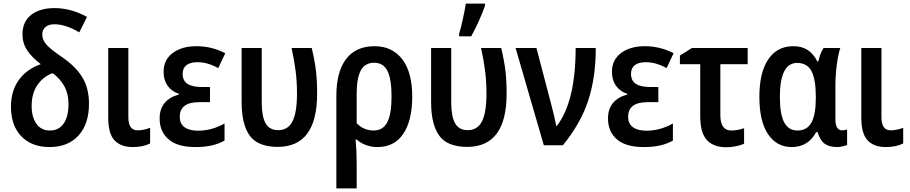

<svg xmlns="http://www.w3.org/2000/svg" viewBox="-20 -808 5061 1068"><path d="M464 -714 421 -628Q345 -673 283 -673Q250 -673 232.5 -657.5Q215 -642 215 -616Q215 -586 238.5 -559.5Q262 -533 323 -492Q402 -438 438.5 -377Q475 -316 475 -231Q475 -118 416.5 -54Q358 10 256 10Q156 10 98.5 -50Q41 -110 41 -214Q41 -303 85 -363.5Q129 -424 207 -451Q157 -489 131 -528.5Q105 -568 105 -617Q105 -687 153 -725Q201 -763 283 -763Q375 -763 464 -714ZM156 -218Q156 -157 182.5 -119.5Q209 -82 257 -82Q307 -82 334 -120.5Q361 -159 361 -230Q361 -285 339 -326.5Q317 -368 273 -401Q223 -384 189.5 -337Q156 -290 156 -218Z M694 -155Q694 -83 746 -83Q777 -83 815 -97V-10Q775 10 719 10Q652 10 617 -27.5Q582 -65 582 -153V-541H694Z M1148 -240H1093Q1034 -240 1007 -219.5Q980 -199 980 -158Q980 -120 1006.5 -100.5Q1033 -81 1082 -81Q1122 -81 1160 -92Q1198 -103 1229 -121V-26Q1197 -8 1158 1Q1119 10 1067 10Q967 10 917.5 -33Q868 -76 868 -149Q868 -203 896.5 -236Q925 -269 975 -282V-286Q934 -300 912 -331.5Q890 -363 890 -409Q890 -475 940.5 -513Q991 -551 1073 -551Q1158 -551 1233 -512L1194 -429Q1135 -462 1079 -462Q1038 -462 1017 -445.5Q996 -429 996 -398Q996 -359 1023 -341.5Q1050 -324 1104 -324H1148Z M1324 -242V-541H1436V-236Q1436 -160 1457.5 -122Q1479 -84 1528 -84Q1582 -84 1607 -133Q1632 -182 1632 -288Q1632 -353 1624.5 -412.5Q1617 -472 1602 -541H1714Q1731 -469 1737.5 -414Q1744 -359 1744 -287Q1744 9 1525 9Q1415 9 1369.5 -53Q1324 -115 1324 -242Z M2079 10Q2046 10 2016 -1Q1986 -12 1964 -32H1958Q1964 30 1964 101V240H1851V-275Q1851 -408 1905 -479.5Q1959 -551 2064 -551Q2161 -551 2217 -479Q2273 -407 2273 -271Q2273 -138 2223.5 -64Q2174 10 2079 10ZM1964 -286V-123Q1982 -103 2006.5 -92.5Q2031 -82 2058 -82Q2110 -82 2134 -127.5Q2158 -173 2158 -271Q2158 -369 2135 -414Q2112 -459 2061 -459Q2011 -459 1987.5 -417Q1964 -375 1964 -286Z M2378 -242V-541H2490V-236Q2490 -160 2511.5 -122Q2533 -84 2582 -84Q2636 -84 2661 -133Q2686 -182 2686 -288Q2686 -353 2678.5 -412.5Q2671 -472 2656 -541H2768Q2785 -469 2791.5 -414Q2798 -359 2798 -287Q2798 9 2579 9Q2469 9 2423.5 -53Q2378 -115 2378 -242ZM2534 -620Q2543 -649 2555 -703.5Q2567 -758 2571 -788H2678V-777Q2665 -739 2644 -692Q2623 -645 2601 -606H2534Z M2964 -541 3045 -232Q3067 -149 3074 -107H3077Q3182 -243 3182 -541H3294Q3294 -377 3252 -249Q3210 -121 3111 0H3005L2848 -541Z M3642 -240H3587Q3528 -240 3501 -219.5Q3474 -199 3474 -158Q3474 -120 3500.5 -100.5Q3527 -81 3576 -81Q3616 -81 3654 -92Q3692 -103 3723 -121V-26Q3691 -8 3652 1Q3613 10 3561 10Q3461 10 3411.5 -33Q3362 -76 3362 -149Q3362 -203 3390.5 -236Q3419 -269 3469 -282V-286Q3428 -300 3406 -331.5Q3384 -363 3384 -409Q3384 -475 3434.5 -513Q3485 -551 3567 -551Q3652 -551 3727 -512L3688 -429Q3629 -462 3573 -462Q3532 -462 3511 -445.5Q3490 -429 3490 -398Q3490 -359 3517 -341.5Q3544 -324 3598 -324H3642Z M4139 -451H3987V-167Q3987 -82 4048 -82Q4083 -82 4119 -95V-9Q4101 0 4074 5.5Q4047 11 4020 11Q3949 11 3912 -29Q3875 -69 3875 -161V-451H3762V-499L3829 -541H4139Z M4204 -269Q4204 -405 4253.5 -478Q4303 -551 4392 -551Q4440 -551 4472.5 -530Q4505 -509 4526 -467H4532Q4543 -515 4561 -541H4654Q4642 -504 4634.5 -446.5Q4627 -389 4627 -333V-145Q4627 -83 4664 -83Q4680 -83 4692 -88V-2Q4685 2 4667.5 6Q4650 10 4637 10Q4592 10 4566.5 -9Q4541 -28 4528 -73H4520Q4475 10 4384 10Q4300 10 4252 -62Q4204 -134 4204 -269ZM4518 -262V-270Q4518 -366 4494 -412Q4470 -458 4414 -458Q4318 -458 4318 -268Q4318 -173 4342 -127.5Q4366 -82 4416 -82Q4469 -82 4493.5 -126Q4518 -170 4518 -262Z M4883 -155Q4883 -83 4935 -83Q4966 -83 5004 -97V-10Q4964 10 4908 10Q4841 10 4806 -27.5Q4771 -65 4771 -153V-541H4883Z"/></svg>

Font: Noto Sans Display Medium Narrow
Style: Regular
Weight: 500
Width: 4
Designer: Monotype Design team
Foundry: Monotype Imaging Inc.
Version: Version 1.000